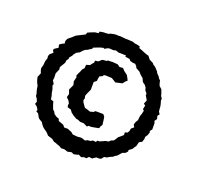

<svg xmlns="http://www.w3.org/2000/svg" viewBox="-156 -864 1134 1103"><g transform="rotate(30 410.5 -313.0)"><path d="M393 51 374 55 359 49 345 47 330 44 320 43 303 34 287 32 273 30 259 19 254 16 229 4 222 -1 214 -8 203 -20 184 -27 175 -33 160 -52 144 -58 147 -67 134 -82 117 -91 120 -106 112 -120 99 -133 96 -145 90 -156 83 -172 78 -188 67 -202 58 -218 52 -233 55 -245 58 -260 50 -273 45 -286 47 -308 45 -333 48 -353 44 -366 47 -380 62 -398 51 -411 56 -422 73 -437 66 -455 79 -468 91 -476 87 -491 91 -507 101 -519 111 -531 121 -544 126 -549 157 -572 170 -582 172 -595 185 -604 203 -615 210 -619 230 -625 231 -636 254 -644 266 -646 281 -650 293 -658 311 -665 321 -668 340 -670 344 -672 357 -673 383 -675 392 -677 426 -681 438 -678 453 -679 474 -677 475 -668 497 -664 509 -661 531 -657 543 -656 555 -645 561 -640 585 -633 596 -624 602 -623 616 -614 635 -599 633 -597 655 -581 660 -574 672 -566 675 -557 685 -538 704 -526 707 -520 716 -505 721 -493 733 -480 734 -469 745 -446 749 -434 751 -425 756 -408 767 -397 760 -382 768 -366 760 -349 767 -338 774 -300 766 -286 770 -278 767 -259 760 -243 762 -229 759 -210 744 -198 743 -183 742 -172 734 -155 732 -148 715 -130 717 -121 708 -107 691 -97 683 -83 674 -69 665 -62 656 -51 643 -43 628 -30 613 -25 605 -9 594 -3 577 -1 562 12 559 17 538 18 529 32 514 34 499 42 481 36 475 40 454 49 437 45 416 54ZM392 -131 378 -135H365L343 -143L324 -153L312 -165L289 -168L285 -178L284 -191L274 -203L256 -216L258 -237L251 -250L245 -260L251 -282L254 -295L245 -314L247 -342L241 -351L246 -370L249 -380L252 -396L261 -411L259 -432L280 -442L284 -452L293 -466L291 -478L310 -484L324 -502L330 -505L350 -510L355 -516L375 -520L383 -522L415 -525L431 -517L452 -522L466 -511L490 -499L502 -485L511 -472L502 -461L493 -444L471 -435L455 -428L435 -436L425 -440L402 -437L386 -435L376 -431L375 -424L358 -412V-393L359 -383L346 -368L349 -352L350 -344L354 -322L346 -291L343 -275L349 -261L347 -249L353 -238L362 -229L377 -214H386L413 -210L432 -219L438 -228L460 -232L478 -235L486 -236L498 -226L504 -209L509 -193L513 -180L507 -165L506 -154L483 -145L461 -137L447 -136L440 -127L416 -134ZM420 -49 443 -55H451L471 -52L483 -61L501 -66L510 -75L529 -76L533 -87L545 -89L566 -103L571 -107L593 -116L599 -126L615 -136L622 -153L627 -165L633 -171L649 -191L646 -207L660 -214L665 -227V-243L678 -259L667 -272L670 -291L676 -305L674 -333L677 -348L678 -369L669 -375L670 -398L658 -405L663 -428L658 -435L643 -452V-461L627 -475L620 -490L608 -501L591 -509L578 -528L559 -539L544 -551L518 -560L512 -569L500 -578L486 -576L467 -578L459 -586L431 -585L430 -593L385 -586L366 -589L353 -583L326 -580L313 -572L305 -564L296 -566L275 -556L244 -537V-530L233 -520L221 -509L212 -504L201 -491L192 -476L175 -463L166 -446L164 -438L153 -418L155 -411L148 -397L149 -382L143 -366L135 -345L139 -331L132 -302L138 -275V-260L153 -243L151 -233L162 -213L170 -191L177 -178L183 -159L201 -156L209 -139L223 -115L234 -108L244 -96L261 -88L278 -85L284 -74L317 -68L330 -57L352 -61L369 -57L379 -55L392 -47Z"/></g></svg>

Font: Winky Rough
Style: Regular
Weight: 400
Designer: Simon Atzbach
Foundry: typofactur
Version: Version 1.206